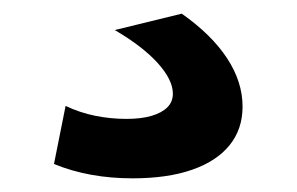

<svg xmlns="http://www.w3.org/2000/svg" viewBox="-20 -44 434 281"><path d="M174 217Q110 217 59 196L76 111Q97 121 119.5 125.5Q142 130 165 130Q187 130 202 125.5Q217 121 225 113Q233 105 233 93Q233 73 211 48.5Q189 24 148 0L246 -24Q290 7 312.5 41.5Q335 76 335 112Q335 145 316 168.5Q297 192 261 204.5Q225 217 174 217Z"/></svg>

Font: M PLUS 2 Thin Medium
Style: Regular
Weight: 500
Version: Version 1.001